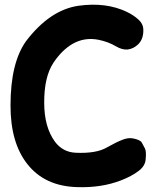

<svg xmlns="http://www.w3.org/2000/svg" viewBox="-20 -766 659 810"><path d="M396 -598.1Q438 -589.4 469.7 -570.3Q495.6 -555.2 518.1 -557.1Q542 -559.6 562.5 -578.6Q586.9 -602.5 584.5 -644.5Q583 -666 564.9 -682.6Q544.9 -701.7 514.2 -716.3Q426.8 -757.8 311 -741.7Q189.9 -724.1 89.4 -591.8Q24.4 -500 24.4 -321.8Q23.9 -165 94.7 -74.7Q168 19.5 305.2 23.4Q407.7 26.9 490.2 -4.9Q535.6 -22.5 564.9 -44.9Q591.3 -64.9 594.2 -91.3Q598.1 -127 591.6 -139.4Q585 -151.9 578.4 -164.1Q571.8 -176.3 541 -182.1Q521 -186 496.6 -176.3Q470.7 -166.5 430.2 -143.6Q385.7 -117.7 299.3 -121.6Q245.1 -124 211.9 -168Q166.5 -230 166.5 -332.5Q166 -441.9 205.6 -501.5Q240.7 -554.2 285.6 -580.6Q336.4 -609.9 396 -598.1Z"/></svg>

Font: Comic Relief
Style: Bold
Weight: 700
Designer: Jeff Davis
Foundry: Loudifier
Version: Version 1.200; ttfautohint (v1.8.4.7-5d5b)